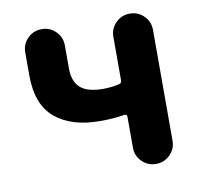

<svg xmlns="http://www.w3.org/2000/svg" viewBox="-67 -632 745 704"><g transform="rotate(-10 305.5 -280.0)"><path d="M385.7 -73.2V-189.5Q385.7 -193.4 382.8 -195.8Q379.9 -198.2 376 -197.3Q335.9 -190.4 285.2 -190.4Q178.7 -190.4 118.2 -240.7Q57.6 -291 57.6 -400.4V-486.3Q57.6 -516.6 79.1 -538.1Q100.6 -559.6 131.3 -559.6Q162.1 -559.6 183.6 -538.1Q205.1 -516.6 205.1 -486.3V-400.4Q205.1 -351.6 231.4 -328.1Q257.8 -304.7 316.4 -304.7Q347.7 -304.7 376 -311.5Q385.7 -313.5 385.7 -324.2V-486.3Q385.7 -516.6 407.2 -538.1Q428.7 -559.6 459.5 -559.6Q490.2 -559.6 511.7 -538.1Q533.2 -516.6 533.2 -486.3V-73.2Q533.2 -43 511.7 -21.5Q490.2 0 459.5 0Q428.7 0 407.2 -21.5Q385.7 -43 385.7 -73.2Z"/></g></svg>

Font: Gen Jyuu GothicX Bold
Style: Bold
Weight: 700
Designer: Ryoko NISHIZUKA (kana &amp; ideographs); Paul D. Hunt (Latin, Greek &amp; Cyrillic); Wenlong ZHANG (bopomofo); Sandoll C
Version: Version 1.058.20140828